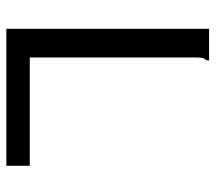

<svg xmlns="http://www.w3.org/2000/svg" viewBox="-56 -606 663 590"><g transform="rotate(90 275.0 -311.5)"><path d="M69 -623H166V-615Q160 -609 158.5 -602Q157 -595 157 -578V-72H490V0H69Z"/></g></svg>

Font: Inconsolata SemiExpanded Medium
Style: Regular
Weight: 500
Width: 6
Monospace: yes
Designer: Raph Levien, Cyreal, Brenton Simpson
Foundry: Raph Levien, Cyreal, Google
Version: Version 3.001; ttfautohint (v1.8.2.53-6de2)